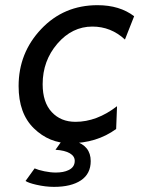

<svg xmlns="http://www.w3.org/2000/svg" viewBox="-20 -543 559 745"><path d="M251 12.7Q170.9 12.7 111.6 -44.9Q52.2 -102.5 52.2 -209Q52.2 -337.9 139.9 -430.4Q227.5 -522.9 358.4 -522.9Q444.3 -522.9 500.5 -480L464.8 -389.6Q410.6 -439.9 338.4 -439.9Q259.8 -439.9 202.6 -373.5Q145.5 -307.1 145.5 -216.3Q145.5 -146 180.7 -108.2Q215.8 -70.3 272.9 -70.3Q355.5 -70.3 434.1 -130.9L430.7 -42.5Q355 12.7 251 12.7ZM189.5 182.1Q156.7 182.1 120.6 173.8Q90.8 167 79.1 159.2L114.3 110.4Q128.4 116.7 152.3 121.6Q176.3 126.5 196.3 126.5Q226.6 126.5 245.6 117.2Q270 106 270 81.1Q270 63 251 51.8Q231.9 40.5 195.3 38.1L236.3 -19.5H287.1L270 4.4Q332 22.9 332 82Q332 131.3 294.2 156.7Q256.3 182.1 189.5 182.1Z"/></svg>

Font: Cadman
Style: Italic
Weight: 400
Italic angle: -12°
Designer: Paul James MIller
Foundry: High-Logic / Made with FontCreator
Version: Version 2.114;March 28, 2021;FontCreator 13.0.0.2683 64-bit